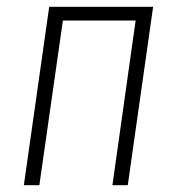

<svg xmlns="http://www.w3.org/2000/svg" viewBox="-20 -542 519 562"><path d="M309.1 0 377 -481.9H164.1L95.2 0H49.8L124 -522H428.2L354 0Z"/></svg>

Font: Fira Sans Compressed ExtraLight
Style: Italic
Weight: 250
Width: 3
Italic angle: -8°
Designer: Carrois Corporate & Edenspiekermann AG
Foundry: Carrois Corporate GbR & Edenspiekermann AG
Version: Version 4.203;PS 004.203;hotconv 1.0.88;makeotf.lib2.5.64775